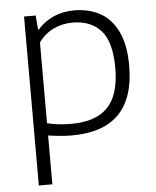

<svg xmlns="http://www.w3.org/2000/svg" viewBox="-54 -596 700 862"><g transform="rotate(-5 296.0 -165.0)"><path d="M86 -541.5H138.5L143.5 -478H147.5Q176 -511.5 218.2 -530.5Q260.5 -549.5 311.5 -549.5Q377.5 -549.5 428 -522.2Q478.5 -495 507.8 -435Q537 -375 537 -281Q537 9 254 9Q208 9 147 0V220H86ZM474 -275Q474 -394 428 -444.8Q382 -495.5 300 -495.5Q255 -495.5 215.2 -477Q175.5 -458.5 147 -419.5V-55.5Q169 -49.5 198 -46.2Q227 -43 256 -43Q366.5 -43 420.2 -99Q474 -155 474 -275Z"/></g></svg>

Font: Encode Sans Semi Expanded Light
Style: Regular
Weight: 300
Width: 6
Designer: Multiple Designers
Foundry: Impallari Type
Version: Version 2.000